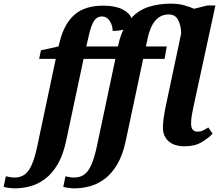

<svg xmlns="http://www.w3.org/2000/svg" viewBox="-159 -790 1215 1050"><path d="M-78 240Q-93 240 -111 237.5Q-129 235 -139 232L-127 174Q-119 176 -105.5 178.5Q-92 181 -81 181Q-48 181 -25.5 165.5Q-3 150 14 112.5Q31 75 45 9L146 -468H55L65 -515L161 -536L169 -567Q193 -661 249 -710Q305 -759 406 -759Q471 -759 510.5 -739Q550 -719 559 -691Q599 -735 654.5 -752.5Q710 -770 774 -770Q815 -770 846.5 -761.5Q878 -753 902 -742L975 -760H1019L900 -211Q894 -184 890 -160Q886 -136 886 -115Q886 -70 921 -70Q937 -70 950 -76Q963 -82 980 -93L1004 -59Q980 -34 943 -12Q906 10 851 10Q794 10 763 -17.5Q732 -45 732 -93Q732 -114 736 -144Q740 -174 748 -212L832 -608Q831 -649 815.5 -680Q800 -711 764 -711Q676 -711 648 -579L639 -536H753L741 -468H624L529 -21Q512 59 481.5 110Q451 161 412 189.5Q373 218 331 229Q289 240 248 240Q233 240 215 237.5Q197 235 187 232L199 174Q207 176 220.5 178.5Q234 181 245 181Q278 181 300.5 165.5Q323 150 340 112.5Q357 75 371 9L472 -468H298L203 -21Q186 59 155.5 110Q125 161 86 189.5Q47 218 5 229Q-37 240 -78 240ZM313 -536H486L489 -549Q499 -593 516 -628Q492 -621 457 -621Q457 -651 441 -675.5Q425 -700 399 -700Q370 -700 354 -673.5Q338 -647 327 -597Z"/></svg>

Font: Noto Serif
Style: Bold Italic
Weight: 700
Italic angle: -12°
Designer: Monotype Design Team
Foundry: Monotype Imaging Inc.
Version: Version 2.013